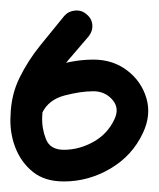

<svg xmlns="http://www.w3.org/2000/svg" viewBox="-25 -314 301 364"><path d="M139 -287Q149 -279 150 -267Q151 -255 143 -245Q124 -223 104 -199.5Q84 -176 70 -149.5Q56 -123 55 -93Q55 -93 55 -93Q55 -93 55 -93Q55 -93 55 -93Q54 -71 62 -50.5Q70 -30 96 -30Q125 -30 152 -45Q179 -60 192 -88Q202 -109 188 -125Q174 -141 152 -141Q152 -141 152 -141Q152 -141 152 -141Q152 -141 152 -141Q152 -141 152 -141Q128 -141 97.5 -133Q67 -125 55 -100Q55 -100 55 -100Q55 -100 55 -100Q50 -89 38 -85Q26 -81 15 -86Q4 -91 0 -103Q-4 -115 1 -126Q21 -168 65.5 -184.5Q110 -201 152 -201Q152 -201 152 -201Q152 -201 152 -201Q152 -201 152 -201Q152 -201 152 -201Q189 -201 216 -180.5Q243 -160 252.5 -128Q262 -96 246 -62Q226 -19 184.5 5.5Q143 30 96 30Q60 30 37.5 12Q15 -6 4 -34.5Q-7 -63 -5 -95Q-5 -95 -5 -95Q-5 -95 -5 -95Q-4 -134 12 -166.5Q28 -199 51 -227.5Q74 -256 97 -284Q105 -293 117.5 -294Q130 -295 139 -287Z"/></svg>

Font: FRB American Cursive Guidelines
Style: Bold Italic
Weight: 700
Italic angle: -25°
Version: Version 2.0;Modular Font Editor K font №1